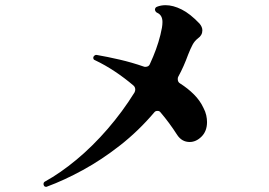

<svg xmlns="http://www.w3.org/2000/svg" viewBox="-20 -737 1040 741"><path d="M162 -17Q161 -16 158 -16Q151 -16 149 -22Q148 -24 148 -27Q148 -33 153 -36Q213 -69 275.5 -121Q338 -173 395.5 -239.5Q453 -306 499 -380Q502 -386 502 -391Q502 -401 495 -407Q461 -436 423.5 -461Q386 -486 346 -505Q340 -507 340 -514Q340 -519 344.5 -522.5Q349 -526 353 -525Q394 -518 441.5 -507Q489 -496 535 -480Q537 -479 541 -479Q555 -479 559 -491Q572 -519 582 -546.5Q592 -574 599 -602Q603 -618 605 -630Q607 -642 607 -652Q607 -679 586 -688Q580 -691 578 -699Q578 -708 586 -711Q601 -717 619 -717Q648 -717 681 -700.5Q714 -684 750 -646Q761 -633 761 -620Q761 -601 744 -589Q731 -579 723 -564Q715 -549 706 -526Q698 -504 688.5 -482.5Q679 -461 668 -441Q666 -438 666 -432Q666 -420 675 -415Q705 -396 728.5 -372.5Q752 -349 765 -321Q773 -306 776 -292Q779 -278 779 -266Q779 -231 758 -210Q737 -189 712 -189Q682 -189 664 -216Q634 -263 599 -304Q595 -309 588 -309Q580 -309 576 -304Q515 -232 443.5 -176Q372 -120 299.5 -80.5Q227 -41 162 -17Z"/></svg>

Font: Zen Antique Soft
Style: Regular
Weight: 400
Designer: Yoshimichi Ohira
Foundry: Positype
Version: Version 1.001